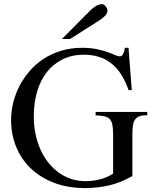

<svg xmlns="http://www.w3.org/2000/svg" viewBox="-20 -914 763 949"><path d="M696.8 -343.8Q676.8 -343.8 664.1 -337.2Q651.4 -330.6 644.5 -317.9Q639.2 -309.1 636.7 -291Q634.3 -272.9 634.3 -246.1V-43.9Q579.1 -12.2 521.5 1.7Q463.9 15.6 401.4 15.6Q314.9 15.6 247.1 -10.5Q179.2 -36.6 131.8 -82Q84.5 -127.4 59.6 -189Q34.7 -250.5 34.7 -321.3Q34.7 -361.8 44.7 -404.1Q54.7 -446.3 74.7 -485.8Q94.7 -525.4 124.3 -560.3Q153.8 -595.2 192.9 -621.3Q231.9 -647.5 280.3 -662.6Q328.6 -677.7 385.7 -677.7Q427.2 -677.7 458.3 -671.1Q489.3 -664.6 511.7 -656.5Q534.2 -648.4 548.8 -641.8Q563.5 -635.3 572.8 -635.3Q575.7 -635.3 579.3 -637Q583 -638.7 586.4 -643.6Q589.8 -648.4 592.5 -656.5Q595.2 -664.6 596.7 -677.7H615.2L631.3 -468.8H615.2Q599.1 -516.1 576.9 -549.3Q554.7 -582.5 526.6 -603.5Q498.5 -624.5 465.6 -634Q432.6 -643.6 395.5 -643.6Q335.4 -643.6 289.1 -620.6Q242.7 -597.7 211.2 -557.1Q179.7 -516.6 163.6 -461.7Q147.5 -406.7 147 -342.8Q146.5 -295.4 155.3 -252.9Q164.1 -210.4 180.2 -174.6Q196.3 -138.7 219.5 -109.6Q242.7 -80.6 271 -60.3Q299.3 -40 332.5 -29.3Q365.7 -18.6 402.3 -18.6Q437.5 -18.6 471.9 -26.9Q506.3 -35.2 539.1 -55.2V-246.1Q539.1 -277.3 535.6 -296.1Q532.2 -314.9 522.7 -325.2Q513.2 -335.4 496.3 -339.1Q479.5 -342.8 452.6 -343.8V-360.8H708V-343.8ZM511.2 -861.8Q511.2 -847.7 498.8 -835.4Q486.3 -823.2 470.7 -813L326.2 -721.2H286.1L424.8 -860.8Q437.5 -874 453.4 -883.8Q469.2 -893.6 485.4 -893.6Q489.3 -893.6 493.7 -890.6Q498 -887.7 502 -882.8Q505.9 -877.9 508.5 -872.3Q511.2 -866.7 511.2 -861.8Z"/></svg>

Font: Doulos SIL Eur
Style: Regular
Weight: 400
Designer: Walt Agee, Victor Gaultney, Peter Martin, Debbi Hosken, Becca Hirsbrunner
Foundry: SIL International
Version: Version 5.000